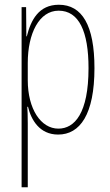

<svg xmlns="http://www.w3.org/2000/svg" viewBox="-20 -557 463 809"><path d="M228 -537C143 -537 110 -472 93 -404H91L90 -527H71V232H97V-37C97 -69 96 -95 95 -107H98C111 -53 146 10 225 10C317 10 378 -75 378 -270C378 -450 326 -537 228 -537ZM227 -512C313 -512 353 -424 353 -270C353 -79 294 -15 226 -15C152 -15 97 -98 97 -219V-292C97 -416 145 -512 227 -512Z"/></svg>

Font: Noto Sans Myanmar UI ExtraCondensed Thin
Style: Regular
Weight: 100
Width: 2
Designer: Monotype Design Team
Foundry: Monotype Imaging Inc.
Version: Version 2.103